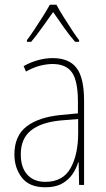

<svg xmlns="http://www.w3.org/2000/svg" viewBox="-20 -783 450 813"><path d="M203 -537Q272 -537 304 -495.5Q336 -454 336 -356V0H315L313 -96H311Q303 -69 286.5 -45Q270 -21 242.5 -5.5Q215 10 172 10Q104 10 72.5 -31Q41 -72 41 -129Q41 -208 92.5 -247.5Q144 -287 237 -296L310 -303V-351Q310 -441 284.5 -476.5Q259 -512 203 -512Q179 -512 150.5 -505Q122 -498 90 -480L80 -503Q108 -519 140 -528Q172 -537 203 -537ZM237 -273Q154 -265 111 -230.5Q68 -196 68 -129Q68 -74 95.5 -43.5Q123 -13 172 -13Q246 -13 278.5 -70.5Q311 -128 311 -220V-279ZM219 -763Q231 -740 250 -710Q269 -680 287 -652.5Q305 -625 315 -613V-606H298Q275 -632 250 -667.5Q225 -703 205 -732Q185 -704 159.5 -668Q134 -632 112 -606H94V-613Q107 -630 125 -657Q143 -684 161 -712.5Q179 -741 191 -763Z"/></svg>

Font: Noto Sans Lao Looped Condensed Thin
Style: Regular
Weight: 100
Width: 3
Designer: Mark Frömberg, Ben Mitchell
Foundry: The Fontpad Ltd
Version: Version 1.002; ttfautohint (v1.8.4.7-5d5b)